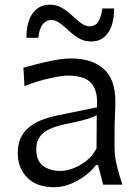

<svg xmlns="http://www.w3.org/2000/svg" viewBox="-20 -781 586 812"><path d="M209 10.7Q134.8 10.7 95 -30Q55.2 -70.8 55.2 -133.3Q55.2 -175.8 71 -204.1Q86.9 -232.4 112.3 -250Q137.7 -267.6 166.3 -277.3Q194.8 -287.1 220.2 -292.5L390.6 -327.1Q393.1 -384.3 377 -413.1Q360.8 -441.9 332 -451.7Q303.2 -461.4 266.1 -461.4Q244.6 -461.4 192.4 -450.4Q140.1 -439.5 83.5 -416.5L79.1 -494.6Q103.5 -501.5 138.2 -510.5Q172.9 -519.5 210.9 -526.6Q249 -533.7 282.7 -533.7Q367.7 -533.7 417.7 -490.5Q467.8 -447.3 467.8 -351.1Q467.8 -327.6 466.1 -291.5Q464.4 -255.4 464.4 -222.2V-157.7Q464.4 -123.5 473.4 -84.2Q482.4 -44.9 497.6 0H416.5L394.5 -83H386.2Q354.5 -42.5 305.7 -15.9Q256.8 10.7 209 10.7ZM236.3 -58.1Q258.8 -58.1 287.6 -68.4Q316.4 -78.6 343.5 -99.6Q370.6 -120.6 388.2 -152.8L389.2 -293.9Q380.9 -289.6 366.9 -283.9Q353 -278.3 326.2 -271.5Q299.3 -264.6 251.5 -254.9Q220.2 -248.5 193.1 -236.8Q166 -225.1 149.7 -204.3Q133.3 -183.6 133.3 -149.9Q133.3 -100.6 162.6 -79.3Q191.9 -58.1 236.3 -58.1ZM365.7 -605.5Q336.4 -605.5 314 -618.9Q291.5 -632.3 272.5 -650.1Q253.4 -668 235.1 -681.9Q216.8 -695.8 196.3 -696.8Q149.4 -693.8 142.1 -621.1H91.8Q91.8 -689 118.4 -725.1Q145 -761.2 190.9 -761.2Q219.7 -761.2 242.2 -747.8Q264.6 -734.4 283.7 -716.3Q302.7 -698.2 321 -684.3Q339.4 -670.4 359.4 -669.4Q383.8 -670.9 395.8 -689.5Q407.7 -708 412.6 -745.1H462.4Q462.4 -677.2 436.5 -641.4Q410.6 -605.5 365.7 -605.5Z"/></svg>

Font: Pinar-DS2-FD Regular
Style: Regular
Weight: 400
Designer: Amin Abedi
Version: Version 2.000